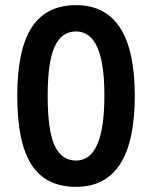

<svg xmlns="http://www.w3.org/2000/svg" viewBox="-20 -708 590 745"><path d="M275 17Q158 17 102.5 -68.5Q47 -154 47 -336Q47 -515 103 -601.5Q159 -688 275 -688Q503 -688 503 -336Q503 17 275 17ZM275 -85Q385 -85 385 -336Q386 -586 275 -586Q219 -586 192 -527Q165 -468 165 -336Q165 -201 192 -143Q219 -85 275 -85Z"/></svg>

Font: Biryani DemiBold
Style: Regular
Weight: 600
Designer: Dan Reynolds and Mathieu Réguer
Foundry: Dan Reynolds and Mathieu Réguer
Version: Version 1.003;PS 001.003;hotconv 1.0.70;makeotf.lib2.5.58329